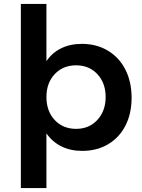

<svg xmlns="http://www.w3.org/2000/svg" viewBox="-20 -762 721 976"><path d="M396 -539Q471 -539 528.5 -504.5Q586 -470 617.5 -408Q649 -346 649 -265Q649 -185 618 -124Q587 -63 530 -29Q473 5 398 5Q338 5 292 -18Q246 -41 216 -84V194H86V-742H216V-451Q245 -494 291 -516.5Q337 -539 396 -539ZM216 -269Q216 -197 258 -152Q300 -107 367 -107Q433 -107 475 -152.5Q517 -198 517 -269Q517 -340 475 -385Q433 -430 367 -430Q300 -430 258 -385Q216 -340 216 -269Z"/></svg>

Font: TypoPRO Montserrat Alternates
Style: Regular
Weight: 500
Designer: Julieta Ulanovsky
Foundry: Julieta Ulanovsky
Version: Version 6.001